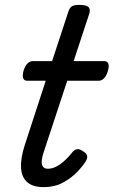

<svg xmlns="http://www.w3.org/2000/svg" viewBox="-20 -750 464 785"><path d="M158 15Q114 15 91 -5.5Q68 -26 66 -64.5Q64 -103 81 -156L167 -420H90Q79 -420 75 -430Q71 -440 76 -460Q82 -480 92 -490Q102 -500 113 -500H193L258 -698Q264 -718 273.5 -724Q283 -730 303 -730Q334 -730 342.5 -720.5Q351 -711 344 -691L281 -500H407Q418 -500 422.5 -490.5Q427 -481 421 -460Q416 -441 406 -430.5Q396 -420 385 -420H255L158 -126Q147 -92 152 -76Q157 -60 176 -60Q200 -60 226 -78.5Q252 -97 277 -129Q285 -138 294.5 -140Q304 -142 319 -132Q334 -123 336 -113.5Q338 -104 333 -95Q322 -75 297.5 -49Q273 -23 238.5 -4Q204 15 158 15Z"/></svg>

Font: Playwrite DE LA
Style: Regular
Weight: 400
Designer: Veronika Burian, José Scaglione
Foundry: TypeTogether
Version: Version 1.002